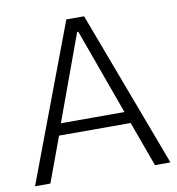

<svg xmlns="http://www.w3.org/2000/svg" viewBox="-77 -737 745 806"><g transform="rotate(-10 296.0 -333.5)"><path d="M449.2 -191.9 519 0H585L334.5 -667H258.8L7.8 0H73.2L144 -191.9ZM299.3 -607.4 431.6 -241.7H160.6L294.4 -607.4Z"/></g></svg>

Font: Estedad Light
Style: Regular
Weight: 300
Designer: Amin Abedi
Version: Version 7.3